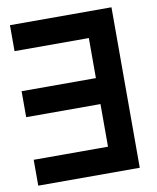

<svg xmlns="http://www.w3.org/2000/svg" viewBox="-80 -762 673 825"><g transform="rotate(-10 256.5 -350.0)"><path d="M462.9 0H20V-112.8H344.2V-298.8H20V-412.1H344.2V-586.9H20V-700.2H462.9Z"/></g></svg>

Font: Cakra Normal
Style: Regular
Weight: 400
Designer: Lucia Kollert, Vojtech Kollert
Foundry: OoM Type
Version: Version 1.000;Glyphs 3.1.1 (3148)